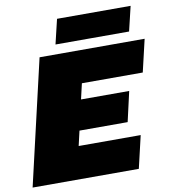

<svg xmlns="http://www.w3.org/2000/svg" viewBox="-99 -919 889 997"><g transform="rotate(-10 345.5 -420.5)"><path d="M657 -841 626 -711H238L269 -841ZM-8 0 145 -660H699L659 -489H338L319 -407H573L537 -249H283L265 -171H592L552 0Z"/></g></svg>

Font: Elaine Sans Black
Style: Italic
Weight: 900
Italic angle: -13°
Designer: Wei Huang
Foundry: Wei Huang
Version: Version 2.001;December 24, 2019;FontCreator 12.0.0.2547 64-b